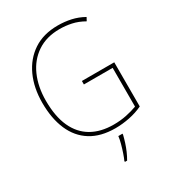

<svg xmlns="http://www.w3.org/2000/svg" viewBox="-220 -851 1088 1197"><g transform="rotate(-30 323.5 -252.0)"><path d="M342 -350H575V-32Q531 -11 479 -0.5Q427 10 377 10Q272 10 201.5 -34Q131 -78 95.5 -160Q60 -242 60 -355Q60 -462 98 -545.5Q136 -629 208 -677Q280 -725 384 -725Q433 -725 478.5 -715Q524 -705 567 -681L554 -657Q510 -682 467.5 -691Q425 -700 383 -700Q288 -700 221.5 -655.5Q155 -611 120.5 -533Q86 -455 86 -355Q86 -242 120.5 -166.5Q155 -91 220.5 -53Q286 -15 379 -15Q428 -15 471 -24Q514 -33 549 -46V-325H342ZM397 68Q391 93 382.5 119.5Q374 146 363 171.5Q352 197 338 221H322V214Q330 197 339.5 169Q349 141 357 111.5Q365 82 367 61H397Z"/></g></svg>

Font: Noto Sans Khmer SemiCondensed Thin
Style: Regular
Weight: 250
Width: 4
Designer: Danh Hong and the Monotype Design Team
Foundry: Monotype Imaging Inc.
Version: Version 2.004